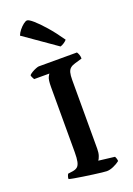

<svg xmlns="http://www.w3.org/2000/svg" viewBox="-180 -1043 771 1110"><g transform="rotate(-20 205.0 -488.5)"><path d="M275 0Q268 0 246 -2.5Q224 -5 194.5 -9Q165 -13 135 -17.5Q105 -22 82.5 -26Q60 -30 51 -33Q51 -42 54 -50.5Q57 -59 60 -63L89 -67Q108 -70 118.5 -79Q129 -88 133.5 -109Q138 -130 138 -167V-567Q138 -612 146 -627.5Q154 -643 156 -644H62Q60 -649 56 -655Q52 -661 50 -672Q56 -679 68.5 -686.5Q81 -694 94 -699Q107 -704 112 -704H347Q351 -699 355.5 -688Q360 -677 360 -662L316 -649Q298 -644 287 -635Q276 -626 271.5 -609.5Q267 -593 267 -563V-141Q267 -116 261 -98.5Q255 -81 249 -74L348 -62Q350 -59 353 -50Q356 -41 356 -33Q340 -20 317 -10Q294 0 275 0ZM270 -769 71 -908Q77 -924 89.5 -939.5Q102 -955 116 -966Q130 -977 139 -977Q150 -977 176 -954.5Q202 -932 237.5 -891.5Q273 -851 311 -796Q306 -789 293.5 -780.5Q281 -772 270 -769Z"/></g></svg>

Font: Texturina Medium 12pt SemiBold
Style: Regular
Weight: 600
Version: Version 1.002